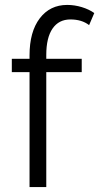

<svg xmlns="http://www.w3.org/2000/svg" viewBox="-20 -760 403 780"><path d="M100 0V-467H28V-521H100V-535Q100 -631 141.5 -685.5Q183 -740 253 -740Q283 -740 312.5 -731Q342 -722 363 -707L342 -658Q312 -681 266 -681Q219 -681 193.5 -644Q168 -607 168 -537V-521H312V-467H168V0Z"/></svg>

Font: Raleway
Style: Regular
Weight: 400
Designer: Matt McInerney, Pablo Impallari, Rodrigo Fuenzalida
Foundry: Matt McInerney, Pablo Impallari, Rodrigo Fuenzalida
Version: Version 4.101;RELEASE